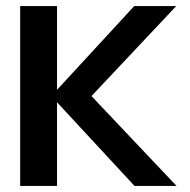

<svg xmlns="http://www.w3.org/2000/svg" viewBox="-20 -613 628 633"><path d="M46.5 0H168V-593H46.5ZM146.5 -293.5 279.5 -294 561 -593H422.5ZM423.5 0H562L279.5 -298.5L146.5 -299Z"/></svg>

Font: Anybody UltraCondensed Thin Medium
Style: Regular
Weight: 500
Version: Version 1.111